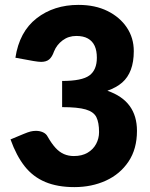

<svg xmlns="http://www.w3.org/2000/svg" viewBox="-20 -757 615 785"><path d="M284 8Q215 8 165 -13Q115 -34 81 -77Q47 -120 23 -187Q59 -202 77 -209.5Q95 -217 105.5 -219.5Q116 -222 127 -222Q143 -222 156 -216Q169 -210 175 -198Q191 -170 207 -152.5Q223 -135 241.5 -127Q260 -119 282 -119Q315 -119 338 -132.5Q361 -146 373 -168.5Q385 -191 385 -217Q385 -256 374 -278Q363 -300 330.5 -309.5Q298 -319 234 -319V-426Q315 -426 345.5 -448.5Q376 -471 376 -521Q376 -550 367 -569.5Q358 -589 339.5 -599.5Q321 -610 292 -610Q260 -610 236 -592Q212 -574 201 -547Q193 -524 181 -514Q169 -504 148 -504Q138 -504 117 -507.5Q96 -511 43 -521Q59 -627 129.5 -682Q200 -737 301 -737Q369 -737 419.5 -712Q470 -687 498.5 -644.5Q527 -602 527 -548Q527 -504 515 -472Q503 -440 479.5 -419.5Q456 -399 419 -386Q480 -365 510 -324Q540 -283 540 -222Q540 -148 505.5 -96.5Q471 -45 413 -18.5Q355 8 284 8Z"/></svg>

Font: Aleo Black
Style: Regular
Weight: 900
Designer: Alessio Laiso
Foundry: Alessio Laiso
Version: Version 2.001;gftools[0.9.29]